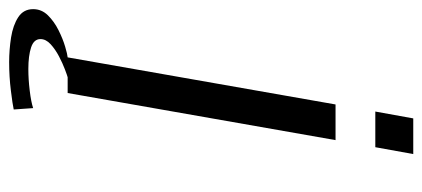

<svg xmlns="http://www.w3.org/2000/svg" viewBox="-306 -524 924 420"><g transform="rotate(90 156.0 -314.0)"><path d="M71.5 0 174.5 -586H252.5L149.5 0ZM205 -756H283L268 -673H190ZM82 128Q55 128 28 123.8Q1 119.5 -16.5 108Q-34 96.5 -34 75.5Q-34 57 -20.5 43.2Q-7 29.5 12 20Q31 10.5 48 5.5Q65 0.5 71.5 0H115Q111 1 97.8 6Q84.5 11 69.2 19Q54 27 42.8 37.2Q31.5 47.5 31.5 59.5Q31.5 74 49.8 80Q68 86 97 86Q119.5 86 144.2 83Q169 80 182.5 75.5L185.5 118Q174.5 120.5 144.2 124.2Q114 128 82 128Z"/></g></svg>

Font: Anybody UltraExpanded Light
Style: Italic
Weight: 300
Width: 9
Italic angle: -10°
Designer: Tyler Finck
Foundry: Etcetera Type Company
Version: Version 1.010; ttfautohint (v1.8.3) -l 8 -r 50 -G 200 -x 14 